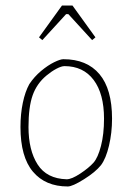

<svg xmlns="http://www.w3.org/2000/svg" viewBox="-20 -664 479 694"><path d="M54 -205Q54 -252 62.5 -292.5Q71 -333 86 -360Q104 -387 128.5 -407.5Q153 -428 175.5 -439Q198 -450 209 -450Q294 -450 339.5 -396Q385 -342 385 -235Q385 -184 374 -137.5Q363 -91 345 -67Q325 -42 283.5 -16Q242 10 225 10Q144 10 99 -43.5Q54 -97 54 -205ZM318 -76Q334 -94 345 -136.5Q356 -179 356 -235Q356 -325 318.5 -375Q281 -425 213 -425Q202 -425 184 -415.5Q166 -406 148 -391Q113 -362 98 -319.5Q83 -277 83 -205Q83 -121 116 -69.5Q149 -18 221 -16Q239 -16 270 -36.5Q301 -57 318 -76ZM121 -529 204 -644H242L325 -529L313 -519L227 -613H219L133 -519Z"/></svg>

Font: Grenze Thin
Style: Regular
Weight: 250
Designer: Renata Polastri
Foundry: Omnibus-Type
Version: Version 1.002; ttfautohint (v1.8)